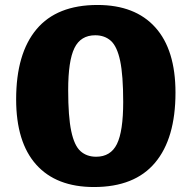

<svg xmlns="http://www.w3.org/2000/svg" viewBox="-20 -740 771 773"><path d="M372.5 -720Q524 -720 605.2 -629.8Q686.5 -539.5 686.5 -367Q686.5 -182.5 604.2 -84.8Q522 13 358.5 13Q206.5 13 125.8 -77.2Q45 -167.5 45 -340Q45 -524.5 127 -622.2Q209 -720 372.5 -720ZM367 -109Q425.5 -109 450.8 -160.2Q476 -211.5 476 -329.5Q476 -436.5 463.8 -494.8Q451.5 -553 426.5 -575.5Q401.5 -598 363.5 -598Q305 -598 279.8 -546.8Q254.5 -495.5 254.5 -377.5Q254.5 -270.5 266.8 -212.2Q279 -154 304 -131.5Q329 -109 367 -109Z"/></svg>

Font: Newsreader Caption
Style: Bold
Weight: 700
Designer: Hugues Gentile
Foundry: Production Type
Version: Version 1.001